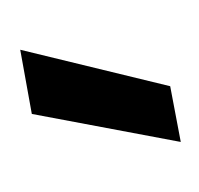

<svg xmlns="http://www.w3.org/2000/svg" viewBox="-49 -812 331 319"><g transform="rotate(-15 117.0 -652.5)"><path d="M227 -544 0 -653 9 -761 234 -638Z"/></g></svg>

Font: DM Sans 18pt ExtraBold
Style: Regular
Weight: 800
Designer: Colophon Foundry, Jonny Pinhorn
Foundry: Colophon Foundry
Version: Version 4.004;gftools[0.9.30]